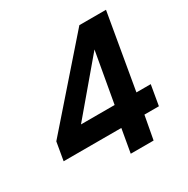

<svg xmlns="http://www.w3.org/2000/svg" viewBox="-163 -864 987 1009"><g transform="rotate(-30 330.5 -360.0)"><path d="M346.2 0 371.1 -142.1H21L40 -252L450.2 -720.2H611.8L533.2 -264.2H620.1L599.1 -142.1H511.2L484.9 0ZM196.8 -264.2H400.9L455.1 -569.8Z"/></g></svg>

Font: SVN-Poppins SemiBold
Style: Italic
Weight: 600
Italic angle: -10°
Designer: Ninad Kale (Devanagari), Jonny Pinhorn (Latin)
Foundry: Indian Type Foundry
Version: Version 3.002 2017